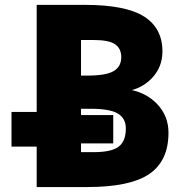

<svg xmlns="http://www.w3.org/2000/svg" viewBox="-20 -752 725 774"><path d="M127.9 -300.8V-732.4H322.3Q486.3 -732.4 560.5 -685.5Q634.8 -638.7 634.8 -544.9Q634.8 -481.4 592.8 -437.5Q559.6 -402.3 511.7 -388.7Q570.3 -376 611.3 -335Q659.2 -286.1 659.2 -216.8Q659.2 -103.5 582 -50.8Q504.9 2 332 2H127.9V-161.1H26.4V-300.8ZM306.6 -447.3H332Q407.2 -447.3 438 -465.3Q468.8 -483.4 468.8 -521.5Q468.8 -556.6 443.8 -573.7Q418.9 -590.8 355.5 -590.8H306.6ZM306.6 -288.1H436.5V-173.8H306.6V-138.7H359.4Q428.7 -138.7 458 -160.6Q487.3 -182.6 487.3 -234.4Q487.3 -274.4 455.6 -293.9Q423.8 -313.5 345.7 -313.5H306.6Z"/></svg>

Font: Gen Shin Gothic Heavy
Style: Bold
Weight: 900
Designer: [Source Han Sans]
Ryoko NISHIZUKA  (kana & ideographs); Paul D. Hunt (Latin, Greek & Cyrillic); Wenlong ZHANG  (bopomofo
Version: Version 1.002.20150607